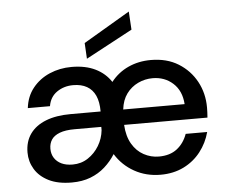

<svg xmlns="http://www.w3.org/2000/svg" viewBox="-53 -799 1028 872"><g transform="rotate(-5 461.5 -363.5)"><path d="M240 12Q177 12 135 -9Q93 -30 72 -65Q51 -100 51 -141Q51 -191 76 -226Q101 -261 148 -279.5Q195 -298 262 -298H398Q398 -342 385 -370.5Q372 -399 346.5 -413.5Q321 -428 284 -428Q242 -428 210 -406Q178 -384 171 -342H70Q76 -395 106.5 -433Q137 -471 183.5 -491Q230 -511 284 -511Q347 -511 392 -489Q437 -467 463 -427Q495 -468 542 -489.5Q589 -511 645 -511Q718 -511 770.5 -478.5Q823 -446 852 -392.5Q881 -339 881 -274Q881 -264 880.5 -252.5Q880 -241 879 -228H499Q502 -176 522.5 -141Q543 -106 575.5 -88.5Q608 -71 644 -71Q695 -71 727 -96Q759 -121 774 -163H872Q859 -114 828 -74Q797 -34 750.5 -11Q704 12 645 12Q579 12 525.5 -18Q472 -48 440 -100Q420 -68 391.5 -42.5Q363 -17 325.5 -2.5Q288 12 240 12ZM251 -69Q290 -69 321 -89.5Q352 -110 371.5 -142.5Q391 -175 395 -213V-228H273Q231 -228 205 -218Q179 -208 167.5 -190.5Q156 -173 156 -149Q156 -125 167.5 -107Q179 -89 200 -79Q221 -69 251 -69ZM501 -298H781Q777 -359 739 -393.5Q701 -428 646 -428Q611 -428 579.5 -413Q548 -398 527 -369.5Q506 -341 501 -298ZM357 -542 353 -614 565 -739 570 -656Z"/></g></svg>

Font: DM Sans 20pt Medium
Style: Regular
Weight: 500
Version: Version 4.004;gftools[0.9.30]